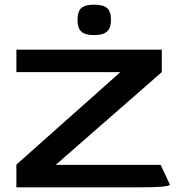

<svg xmlns="http://www.w3.org/2000/svg" viewBox="-20 -800 786 820"><path d="M50 -97 494 -492H50V-588H671V-492L218 -96H666L706 -11Q703 -6 674 -3Q645 0 586 0H50ZM311 -715Q311 -751 327 -765.5Q343 -780 382 -780Q421 -780 437.5 -765.5Q454 -751 454 -715Q454 -681 437 -665.5Q420 -650 382 -650Q344 -650 327.5 -665Q311 -680 311 -715Z"/></svg>

Font: Gold
Style: Regular
Weight: 400
Designer: jaiki
Version: Version 1.000